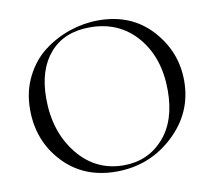

<svg xmlns="http://www.w3.org/2000/svg" viewBox="-74 -721 913 818"><g transform="rotate(-10 383.0 -312.0)"><path d="M366 12Q225 12 137 -82Q49 -176 49 -312Q49 -390 81 -453.5Q113 -517 164.5 -556Q216 -595 277 -615.5Q338 -636 401 -636Q543 -636 630 -541Q717 -446 717 -319Q717 -181 613.5 -84.5Q510 12 366 12ZM402 -9Q506 -9 573.5 -84Q641 -159 641 -291Q641 -433 564 -523Q487 -613 360 -613Q249 -613 187 -542Q125 -471 125 -347Q125 -203 202.5 -106Q280 -9 402 -9Z"/></g></svg>

Font: Cormorant Infant
Style: Regular
Weight: 400
Designer: Christian Thalmann (Catharsis Fonts)
Version: Version 1.000;PS 002.000;hotconv 1.0.88;makeotf.lib2.5.64775